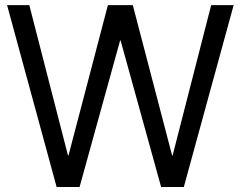

<svg xmlns="http://www.w3.org/2000/svg" viewBox="-20 -748 963 768"><path d="M206.5 0 8.3 -727.5H97.2L252 -126H253.9L411.6 -727.5H511.2L668.5 -126H670.4L824.7 -727.5H914.6L715.3 0H624.5L462.4 -585.9H460.4L298.3 0Z"/></svg>

Font: Inter Display
Style: Regular
Weight: 400
Designer: Rasmus Andersson
Foundry: rsms
Version: Version 4.000;git-37864ae